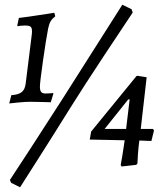

<svg xmlns="http://www.w3.org/2000/svg" viewBox="-20 -698 706 813"><path d="M149 -331Q149 -315 154.5 -308.5Q160 -302 173 -302Q184 -302 193 -303Q202 -304 205 -304L206 -301L195 -265Q186 -265 161 -266Q136 -267 109 -267Q87 -267 57.5 -264Q28 -261 19 -260L28 -295Q58 -297 72 -308Q86 -319 89 -346L115 -555Q117 -577 111 -583.5Q105 -590 87 -590Q77 -590 67.5 -589Q58 -588 55 -587L53 -590L60 -622Q108 -628 132 -632Q170 -638 188.5 -640.5Q207 -643 210 -644L214 -629Q201 -619 194.5 -608Q188 -597 184 -578Q175 -532 162 -440.5Q149 -349 149 -331ZM280 -245Q209 -131 147.5 -34.5Q86 62 65 95L27 76L22 64Q44 31 107 -66Q170 -163 242 -275L498 -678L537 -659L542 -645Q513 -602 424 -467.5Q335 -333 280 -245ZM558 -376 562 -377 601 -371 576 -152H628L632 -145L621 -101L570 -103Q566 -73 564 -43.5Q562 -14 562 -6L557 0L495 7L491 1Q493 -9 498 -38.5Q503 -68 508 -104L360 -107L366 -141ZM514 -152 529 -277H523L423 -152Z"/></svg>

Font: Alegreya SC
Style: Italic
Weight: 400
Italic angle: -7°
Designer: Juan Pablo del Peral
Foundry: Huerta Tipografica
Version: Version 2.007; ttfautohint (v1.6)